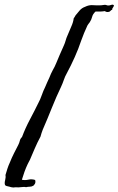

<svg xmlns="http://www.w3.org/2000/svg" viewBox="-56 -771 515 835"><path d="M432.6 -728.5Q428.7 -728.5 425.8 -725.1Q422.9 -721.7 418.9 -719.7Q406.2 -716.8 400.4 -722.7Q386.7 -720.7 378.4 -720.7Q370.1 -720.7 359.4 -720.7Q347.7 -710 344.7 -697.8Q341.8 -685.5 334 -673.8Q332 -670.9 329.1 -667.5Q326.2 -664.1 324.2 -660.2Q316.4 -643.6 309.6 -627Q302.7 -610.4 296.9 -593.8Q285.2 -558.6 269 -522.5Q252.9 -486.3 234.4 -452.1Q226.6 -438.5 221.7 -423.8Q216.8 -409.2 210 -394.5Q188.5 -349.6 169.4 -301.8Q150.4 -253.9 129.9 -207Q127 -199.2 124.5 -191.9Q122.1 -184.6 120.1 -176.8Q106.4 -151.4 95.7 -126.5Q85 -101.6 74.2 -76.2Q72.3 -71.3 69.3 -66.9Q66.4 -62.5 64.5 -57.6Q56.6 -41 50.3 -23.4Q43.9 -5.9 39.1 10.7Q52.7 13.7 67.4 10.3Q82 6.8 96.7 11.7Q98.6 16.6 97.7 22.9Q96.7 29.3 89.8 36.1Q82 41 73.7 41Q65.4 41 57.6 43Q49.8 41 40.5 42.5Q31.2 43.9 23.4 43.9Q10.7 43 6.8 43.9Q2.9 44.9 -2 43.9Q-4.9 43.9 -7.8 43Q-10.7 42 -14.6 41Q-21.5 39.1 -26.9 38.1Q-32.2 37.1 -34.2 33.2Q-37.1 25.4 -33.7 12.7Q-30.3 0 -32.2 -9.8Q-28.3 -23.4 -23.9 -37.1Q-19.5 -50.8 -12.7 -65.4Q-4.9 -85 4.9 -104.5Q14.6 -124 23.4 -140.6Q28.3 -150.4 30.3 -159.2Q32.2 -168 40 -175.8Q53.7 -212.9 74.2 -251.5Q94.7 -290 112.3 -326.2Q119.1 -338.9 123.5 -351.6Q127.9 -364.3 132.8 -376Q134.8 -379.9 136.2 -383.3Q137.7 -386.7 139.6 -390.6Q144.5 -402.3 148.9 -412.1Q153.3 -421.9 159.2 -434.6Q165 -450.2 172.9 -464.8Q182.6 -481.4 189 -497.6Q195.3 -513.7 203.1 -531.2Q208 -542 212.4 -552.2Q216.8 -562.5 221.7 -573.2Q226.6 -584 229.5 -594.7Q232.4 -605.5 237.3 -616.2Q245.1 -635.7 253.9 -655.3Q262.7 -674.8 264.6 -691.4Q266.6 -693.4 269 -697.8Q271.5 -702.1 272.5 -704.1Q281.2 -714.8 290.5 -725.6Q299.8 -736.3 313.5 -741.2Q331.1 -750 348.1 -748.5Q365.2 -747.1 383.8 -748Q387.7 -748 391.6 -749Q395.5 -750 399.4 -750Q404.3 -750 407.7 -748.5Q411.1 -747.1 415 -747.1Q420.9 -747.1 426.8 -749.5Q432.6 -752 436.5 -750Q440.4 -748 439.5 -745.6Q438.5 -743.2 436.5 -740.2Q434.6 -737.3 432.6 -733.9Q430.7 -730.5 432.6 -728.5Z"/></svg>

Font: Seaweed Script
Style: Regular
Weight: 400
Designer: Squid
Foundry: Font Diner, Inc DBA Neapolitan
Version: Version 1.000